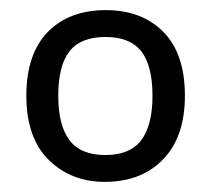

<svg xmlns="http://www.w3.org/2000/svg" viewBox="-20 -742 416 379"><path d="M345 -553Q345 -472 302 -427.5Q259 -383 187 -383Q120 -383 76 -426.5Q32 -470 32 -553Q32 -635 74 -678.5Q116 -722 189 -722Q260 -722 302.5 -679Q345 -636 345 -553ZM95 -553Q95 -495 117 -465.5Q139 -436 188 -436Q237 -436 259 -465.5Q281 -495 281 -553Q281 -612 259 -640.5Q237 -669 188 -669Q139 -669 117 -640.5Q95 -612 95 -553Z"/></svg>

Font: Noto IKEA Simplified Chinese
Style: Regular
Weight: 400
Designer: Monotype Design Team
Foundry: Monotype Imaging Inc.
Version: Version 1.100